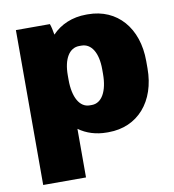

<svg xmlns="http://www.w3.org/2000/svg" viewBox="-82 -606 795 879"><g transform="rotate(-10 315.5 -167.0)"><path d="M48 200H247V-26C283 0 327 14 377 14H385C521 14 611 -89 611 -243V-277C611 -431 521 -534 385 -534H377C312 -534 257 -510 218 -469C215 -487 211 -507 206 -520H48ZM321 -122C275 -122 246 -172 246 -254V-275C246 -352 275 -398 321 -398H331C377 -398 406 -352 406 -275V-254C406 -172 377 -122 331 -122Z"/></g></svg>

Font: Fixel Text Black
Style: Regular
Weight: 900
Width: 4
Designer: AlfaBravo + MacPaw
Foundry: Kyrylo Tkachov, Marchela Mozhyna, Serhii Makarenko, Maria Weinstein, Zakhar Kryvoshyya
Version: Version 1.211